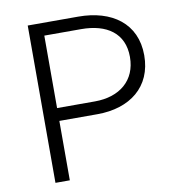

<svg xmlns="http://www.w3.org/2000/svg" viewBox="-81 -796 797 869"><g transform="rotate(-10 317.5 -361.5)"><path d="M104 0H170V-273H345C495 -273 600 -354 600 -499C600 -646 490 -723 336 -723H104ZM170 -332V-665H339C457 -665 535 -612 535 -503C535 -395 458 -332 344 -332Z"/></g></svg>

Font: United Sans ExtraLight
Style: Regular
Weight: 200
Designer: Pablo Impallari, Rodrigo Fuenzalida (Modified by Dan O. Williams)
Version: Version 1.000;PS 001.000;hotconv 1.0.88;makeotf.lib2.5.64775